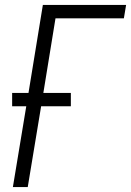

<svg xmlns="http://www.w3.org/2000/svg" viewBox="-20 -755 529 775"><path d="M32 0 86 -326H29V-380H95L153 -735H489L480 -681H204L155 -380H266V-326H146L92 0Z"/></svg>

Font: Iosevka QP Light
Style: Italic
Weight: 300
Italic angle: -9°
Designer: Belleve Invis
Foundry: Belleve Invis
Version: Version 20.0.0; ttfautohint (v1.8.4)